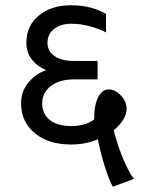

<svg xmlns="http://www.w3.org/2000/svg" viewBox="-20 -678 568 728"><path d="M60 -286Q60 -332 88 -365.5Q116 -399 155 -412Q120 -427 100 -453.5Q80 -480 80 -516Q80 -580 127 -619Q174 -658 250 -658Q290 -658 324 -649Q358 -640 382 -625V-555Q358 -568 322 -578Q286 -588 250 -588Q210 -588 185 -568Q160 -548 160 -516Q160 -484 186.5 -465.5Q213 -447 260 -447H350V-377H260Q206 -377 173 -352Q140 -327 140 -286Q140 -246 169 -223Q198 -200 250 -200Q280 -200 302.5 -207.5Q325 -215 337 -225Q337 -281 352.5 -310Q368 -339 392 -339Q416 -339 438 -316.5Q460 -294 460 -265Q460 -245 447 -224Q434 -203 411 -184Q427 -122 449.5 -70Q472 -18 488 0L408 30Q395 8 379 -41.5Q363 -91 351 -150Q305 -130 250 -130Q164 -130 112 -173Q60 -216 60 -286Z"/></svg>

Font: Madhuban Light
Style: Regular
Weight: 300
Designer: jaikishan Patel
Foundry: MagicType
Version: Version 1.000